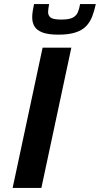

<svg xmlns="http://www.w3.org/2000/svg" viewBox="-20 -922 490 942"><path d="M42 0 189 -688H330L183 0ZM267 -752Q217 -752 189 -762.5Q161 -773 149.5 -792Q138 -811 138 -836Q138 -852 140.5 -867.5Q143 -883 147 -902H221Q219 -890 217.5 -880.5Q216 -871 216 -863Q216 -845 229 -835.5Q242 -826 281 -826Q318 -826 336 -835Q354 -844 361.5 -861Q369 -878 373 -902H450Q443 -869 432.5 -841.5Q422 -814 403 -794Q384 -774 351 -763Q318 -752 267 -752Z"/></svg>

Font: Saira SemiExpanded SemiBold
Style: Italic
Weight: 600
Width: 6
Italic angle: -12°
Designer: Hector Gatti with collaboration of the Omnibus-Type team
Foundry: Omnibus-Type
Version: Version 1.101